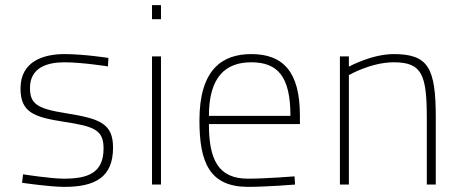

<svg xmlns="http://www.w3.org/2000/svg" viewBox="-20 -720 1818 749"><path d="M403 -494C403 -494 308 -509 231 -509C150 -509 60 -481 60 -375C60 -282 112 -263 229 -245C348 -227 384 -213 384 -141C384 -45 323 -23 229 -23C178 -23 70 -40 70 -40L66 -7C66 -7 174 9 231 9C349 9 421 -27 421 -144C421 -238 370 -257 239 -278C124 -296 97 -315 97 -377C97 -458 167 -477 231 -477C299 -477 401 -461 401 -461Z M573 0H608V-500H573ZM573 -645H608V-700H573Z M947 -23C831 -23 795 -98 795 -236H1150V-269C1150 -442 1083 -509 960 -509C846 -509 758 -448 758 -250C758 -87 797 8 946 9C1019 9 1131 0 1131 0L1129 -32C1129 -32 1017 -23 947 -23ZM795 -268C795 -420 860 -477 960 -477C1064 -477 1113 -421 1113 -268Z M1341 0V-427C1341 -427 1427 -477 1516 -477C1627 -477 1645 -428 1645 -258V0H1680V-260C1680 -454 1652 -509 1516 -509C1430 -509 1341 -460 1341 -460V-500H1306V0Z"/></svg>

Font: TitilliumText22L
Style: 1 wt
Weight: 100
Designer: Campivisivi
Foundry: Campivisivi
Version: 1.000